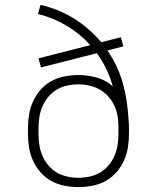

<svg xmlns="http://www.w3.org/2000/svg" viewBox="-20 -755 640 783"><path d="M300 8Q272 8 243.5 2.5Q215 -3 190 -16.5Q165 -30 146 -51.5Q127 -73 115 -99Q103 -125 98.5 -153.5Q94 -182 94 -210V-231Q94 -259 98.5 -287.5Q103 -316 115 -342Q127 -368 146 -389.5Q165 -411 190 -424.5Q215 -438 243.5 -443.5Q272 -449 300 -449Q338 -449 375 -438.5Q412 -428 440 -403Q430 -439 413.5 -473.5Q397 -508 375 -538L147 -480L137 -517L348 -571Q306 -618 251 -650.5Q196 -683 135 -698L145 -735Q181 -727 215.5 -713Q250 -699 281.5 -679.5Q313 -660 341 -635.5Q369 -611 393 -583L473 -603L483 -566L418 -549Q439 -519 455 -485Q471 -451 481 -415.5Q491 -380 496.5 -343Q502 -306 504 -269Q505 -260 505.5 -250.5Q506 -241 506 -231V-210Q506 -182 501.5 -153.5Q497 -125 485 -99Q473 -73 454 -51.5Q435 -30 410 -16.5Q385 -3 356.5 2.5Q328 8 300 8ZM300 -30Q323 -30 346 -35Q369 -40 388.5 -51.5Q408 -63 423 -81Q438 -99 447 -120Q456 -141 459.5 -164Q463 -187 463 -210V-221Q463 -231 463 -241.5Q463 -252 462 -262Q460 -293 447.5 -321.5Q435 -350 412.5 -371Q390 -392 360.5 -401.5Q331 -411 300 -411Q277 -411 254 -406Q231 -401 211.5 -389.5Q192 -378 177 -360Q162 -342 153 -321Q144 -300 140.5 -277Q137 -254 137 -231V-210Q137 -187 140.5 -164Q144 -141 153 -120Q162 -99 177 -81Q192 -63 211.5 -51.5Q231 -40 254 -35Q277 -30 300 -30Z"/></svg>

Font: Iosevka Etoile Extralight
Style: Regular
Weight: 200
Designer: Belleve Invis
Foundry: Belleve Invis
Version: Version 22.1.2; ttfautohint (v1.8.4)